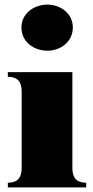

<svg xmlns="http://www.w3.org/2000/svg" viewBox="-20 -813 402 833"><path d="M14 -20V0H354V-20C329 -21 294 -26 294 -84V-500H14V-480C39 -479 74 -474 74 -416V-84C74 -26 39 -21 14 -20ZM296 -694C296 -755 242 -793 186 -793C127 -793 73 -754 73 -694C73 -631 127 -593 186 -593C242 -593 296 -631 296 -694Z"/></svg>

Font: Sprat Condensed Black
Style: Regular
Weight: 900
Designer: Ethan Nakache
Foundry: Collletttivo
Version: Version 2.000;Glyphs 3.2 (3217)